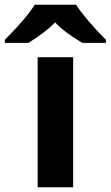

<svg xmlns="http://www.w3.org/2000/svg" viewBox="-80 -786 464 806"><path d="M364.7 -606V-619.1C317.9 -664.6 259.8 -732.4 239.7 -766.1H65.4C43.5 -729.5 2 -680.7 -59.6 -619.1V-606H39.6C88.9 -636.7 126 -665.5 151.4 -691.9C176.3 -665 214.4 -636.2 265.6 -606ZM227.1 -545.9H78.1V0H227.1Z"/></svg>

Font: Open Sans bold
Style: Bold
Weight: 700
Foundry: Ascender Corporation
Version: Version 1.100;PS 001.100;hotconv 1.0.88;makeotf.lib2.5.64775